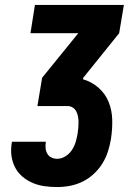

<svg xmlns="http://www.w3.org/2000/svg" viewBox="-20 -755 540 775"><path d="M211 0Q185 0 159.5 -3.5Q134 -7 111 -17Q88 -27 69.5 -43Q51 -59 40 -81Q29 -103 26 -128.5Q23 -154 28 -181Q28 -181 28 -182Q28 -183 28 -183H165Q165 -183 165 -183Q165 -183 165 -182Q163 -170 164 -157.5Q165 -145 171 -134.5Q177 -124 188 -119Q199 -114 211 -114Q228 -114 244 -124Q260 -134 270 -149Q280 -164 285 -180.5Q290 -197 293 -214Q295 -226 296 -238Q297 -250 297 -261.5Q297 -273 295 -284Q293 -295 288 -305Q283 -315 273.5 -321Q264 -327 252 -327H131L150 -441L296 -621H103L121 -735H480L461 -621L316 -441L315 -435Q350 -425 377.5 -401Q405 -377 418.5 -343.5Q432 -310 433 -272Q434 -234 428 -195Q424 -170 416 -144.5Q408 -119 393.5 -95.5Q379 -72 358.5 -53Q338 -34 313.5 -22Q289 -10 263 -5Q237 0 211 0Z"/></svg>

Font: Iosevka SS04 Heavy Oblique
Style: Regular
Weight: 900
Italic angle: -9°
Monospace: yes
Designer: Belleve Invis
Foundry: Belleve Invis
Version: Version 19.0.0; ttfautohint (v1.8.4)